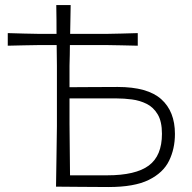

<svg xmlns="http://www.w3.org/2000/svg" viewBox="-20 -733 754 754"><path d="M200 0Q201 -61 201.8 -116.2Q202.5 -171.5 203.5 -237.5V-475Q203 -496.5 203 -516.8Q203 -537 202.5 -556H132.5Q105 -555.5 74.2 -555Q43.5 -554.5 10.5 -553.5V-603Q43.5 -602 74.2 -601.2Q105 -600.5 132.5 -600H202Q202 -628 201.8 -655.8Q201.5 -683.5 201 -713H257.5Q257 -683.5 256.5 -655.8Q256 -628 255.5 -600H399.5Q426 -600.5 457 -601.2Q488 -602 521 -603V-553.5Q487 -554.5 457 -555Q427 -555.5 399.5 -556H254.5Q254.5 -537 254 -516.8Q253.5 -496.5 253 -475V-390.5Q285.5 -390.5 334.2 -391Q383 -391.5 442 -391.5Q559.5 -391.5 613.2 -343.5Q667 -295.5 667 -207Q667 -149 644 -101.8Q621 -54.5 564.2 -26.5Q507.5 1.5 406 1.5Q344 1.5 294.5 0.8Q245 0 200 0ZM255 -44.5H400.5Q512.5 -44.5 564.2 -82.8Q616 -121 616 -207.5Q616 -256 599.2 -284Q582.5 -312 555.8 -325.2Q529 -338.5 498 -342.5Q467 -346.5 438.5 -346.5H253V-246Q253.5 -190.5 254 -142.5Q254.5 -94.5 255 -44.5Z"/></svg>

Font: Commissioner Loud ExtraLight
Style: Regular
Weight: 200
Designer: Kostas Bartsokas
Foundry: Kostas Bartsokas
Version: Version 1.000; ttfautohint (v1.8.3)